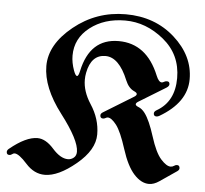

<svg xmlns="http://www.w3.org/2000/svg" viewBox="-107 -773 894 837"><g transform="rotate(5 340.0 -354.0)"><path d="M-54.7 -75.7Q-54.7 -83 -46.9 -89.4Q23.4 -147 73.7 -147Q109.9 -147 145.3 -106.9Q180.7 -66.9 213.4 -66.9Q227.5 -66.9 238.8 -76.2Q250 -85.4 250 -102.5Q250 -153.3 167.2 -261.5Q84.5 -369.6 84.5 -463.9Q84.5 -558.1 183.3 -638.2Q282.2 -718.3 410.2 -718.3Q538.1 -718.3 625 -640.4Q711.9 -562.5 711.9 -460.4Q711.9 -358.4 593.8 -289.6Q587.9 -286.1 581.5 -286.1Q569.3 -286.1 569.3 -298.8Q569.3 -307.1 580.6 -313.5Q657.2 -357.4 657.2 -460.4Q657.2 -563.5 579.3 -627.2Q501.5 -690.9 410.2 -690.9Q318.8 -690.9 256.6 -642.6Q194.3 -594.2 194.3 -519Q194.3 -487.8 206.5 -454.1Q214.8 -431.6 221.4 -431.6Q228 -431.6 232.9 -454.6Q263.7 -599.1 389.6 -599.1Q512.2 -599.1 567.4 -463.4Q578.6 -436 591.8 -436Q596.2 -436 601.8 -439.5Q607.4 -442.9 614.3 -442.9Q626 -442.9 626 -430.7Q626 -422.4 614.3 -415L498 -343.8Q487.3 -337.4 487.3 -331.5Q487.3 -325.2 500 -320.3Q515.6 -314.5 528.8 -296.9Q550.8 -267.6 572.8 -198Q594.7 -128.4 619.4 -101.1Q644 -73.7 662.1 -73.7Q670.4 -73.7 677 -78.4Q683.6 -83 689.5 -83Q701.7 -83 701.7 -69.3Q701.7 -62.5 693.4 -56.6L619.1 -5.9Q596.2 9.8 574.7 9.8Q540.5 9.8 509 -24.7Q477.5 -59.1 454.1 -132.8Q430.7 -206.5 409.2 -234.9Q387.2 -263.2 371.1 -263.2Q366.7 -263.2 361.3 -260Q356 -256.8 350.6 -256.8Q337.9 -256.8 337.9 -270Q337.9 -277.8 347.7 -283.7L477.5 -363.3Q487.8 -369.6 487.8 -375.7Q487.8 -381.8 475.6 -387.2Q450.7 -398.4 437 -431.6Q397 -529.3 337.9 -529.3Q275.4 -529.3 259.8 -449.2Q256.8 -434.1 256.8 -418.5Q256.8 -367.7 291 -314.9Q331.5 -253.4 331.5 -185.5Q331.5 -117.7 254.6 -54Q177.7 9.8 118.7 9.8Q71.8 9.8 35.4 -31Q-1 -71.8 -20 -71.8Q-25.4 -71.8 -30.8 -67.4Q-36.1 -63 -42.5 -63Q-54.7 -63 -54.7 -75.7Z"/></g></svg>

Font: UnifrakturMaguntia
Style: Book
Weight: 400
Designer: j. 'mach' wust, Gerrit Ansmann, Georg Duffner, based on a font by Peter Wiegel, original typeface by Carl Albert Fahrenw
Version: Version 2017-03-19